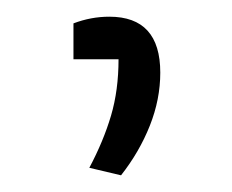

<svg xmlns="http://www.w3.org/2000/svg" viewBox="-20 -112 278 230"><path d="M87 89Q104 57 113 26.5Q122 -4 122 -41H68V-84Q89 -92 111 -92Q172 -92 172 -25Q172 7 159.5 38.5Q147 70 125 98Z"/></svg>

Font: Athiti
Style: Regular
Weight: 400
Designer: CadsonDemak Team
Foundry: CadsonDemak
Version: Version 1.033